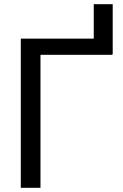

<svg xmlns="http://www.w3.org/2000/svg" viewBox="-20 -895 588 915"><path d="M517.1 -636.7V-875H426.8V-710.9H79.1V0H172.9V-633.8H515.6V-636.7Z"/></svg>

Font: Roboto1
Style: rg
Weight: 400
Designer: Google
Version: Version 2.137; 2017